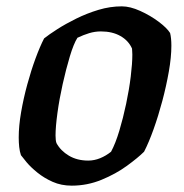

<svg xmlns="http://www.w3.org/2000/svg" viewBox="-20 -585 580 605"><path d="M206 0Q173 0 146 -12Q119 -24 98 -41Q77 -58 64 -73.5Q51 -89 46 -96Q42 -108 40.5 -122Q39 -136 39 -152Q39 -188 46.5 -231.5Q54 -275 66 -319Q78 -363 92 -401Q106 -439 119 -464Q134 -476 160.5 -493Q187 -510 220.5 -526.5Q254 -543 290.5 -554Q327 -565 364 -565Q390 -565 422 -550.5Q454 -536 480 -516.5Q506 -497 516 -481Q520 -465 520 -441Q520 -405 512 -359.5Q504 -314 491.5 -267Q479 -220 464 -178Q449 -136 434 -107Q415 -88 380 -62.5Q345 -37 300 -18.5Q255 0 206 0ZM258 -79Q277 -79 295.5 -86.5Q314 -94 330 -107Q344 -133 356 -173Q368 -213 377.5 -258Q387 -303 392 -344Q397 -385 397 -413Q397 -419 396.5 -424Q396 -429 396 -432Q385 -457 359.5 -471.5Q334 -486 298 -486Q279 -486 261 -480.5Q243 -475 224 -466Q212 -447 200 -407Q188 -367 177.5 -320Q167 -273 161 -229Q155 -185 155 -158Q155 -142 158 -134Q171 -110 197 -94.5Q223 -79 258 -79Z"/></svg>

Font: Texturina 72pt 72pt Regular
Style: Bold Italic
Weight: 700
Italic angle: -11°
Designer: Guillermo Torres Carreño
Foundry: Omnibus-Type
Version: Version 1.002; ttfautohint (v1.8.3)